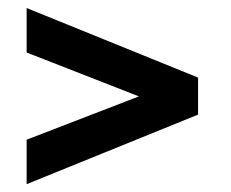

<svg xmlns="http://www.w3.org/2000/svg" viewBox="-20 -578 590 490"><path d="M48 -108V-221.5L334.5 -332L48 -444V-557.5L485.5 -380V-285.5Z"/></svg>

Font: Lucymar Sans
Style: Bold
Weight: 700
Foundry: The League of Moveable Type (original font) / Main changes by Cristiano Sobral with portions from Mirco Monsees
Version: Version 2.001;August 30, 2020;FontCreator 13.0.0.2681 64-bit